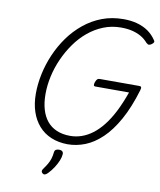

<svg xmlns="http://www.w3.org/2000/svg" viewBox="-130 -1136 1269 1522"><g transform="rotate(10 504.5 -374.5)"><path d="M472 19Q398 18 339.5 -6.5Q281 -31 240 -77.5Q199 -124 177.5 -188.5Q156 -253 156 -334Q156 -410 173 -491Q190 -572 224 -651Q258 -730 307.5 -799Q357 -868 422.5 -921.5Q488 -975 567 -1005Q646 -1035 740 -1035Q799 -1035 849 -1021.5Q899 -1008 938 -981Q977 -954 1004 -913Q1012 -903 1008 -895Q1004 -887 991 -878Q979 -870 970.5 -870Q962 -870 949 -882Q924 -911 892 -929Q860 -947 820.5 -956.5Q781 -966 731 -966Q656 -966 590 -939.5Q524 -913 468.5 -867Q413 -821 369.5 -759.5Q326 -698 295 -628.5Q264 -559 248 -486Q232 -413 232 -343Q232 -274 248 -219.5Q264 -165 295 -127.5Q326 -90 373 -70Q420 -50 482 -50Q528 -50 573 -65.5Q618 -81 660 -112.5Q702 -144 741.5 -194Q781 -244 816 -313Q851 -382 882 -470H613Q599 -470 597.5 -478.5Q596 -487 601 -503Q608 -521 615 -528Q622 -535 635 -535H952Q966 -535 969 -528.5Q972 -522 967 -504Q924 -360 868 -259.5Q812 -159 747.5 -97.5Q683 -36 613.5 -8.5Q544 19 472 19ZM320 282Q310 275 309 266Q308 257 315 247Q334 221 347 199Q360 177 367.5 153.5Q375 130 378 100Q380 85 389.5 79Q399 73 414 73Q433 73 442 81.5Q451 90 449 105Q448 127 436.5 155Q425 183 406 213Q387 243 361 270Q350 281 340 285Q330 289 320 282Z"/></g></svg>

Font: Playwrite CO Light
Style: Regular
Weight: 300
Version: Version 1.002